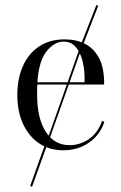

<svg xmlns="http://www.w3.org/2000/svg" viewBox="-20 -582 477 758"><path d="M171 -21 164.5 -24.2 300.8 -409.7 307.3 -405.6ZM106.5 155.6 99.2 151.6 161.3 -21.8 168.5 -16.9ZM308.1 -405.6 300.8 -409.7 360.5 -562.1 367.7 -558.9ZM229 11.3Q175.8 11.3 135.1 -15.7Q94.4 -42.7 71.4 -91.9Q48.4 -141.1 48.4 -207.3Q48.4 -271.8 70.6 -321.4Q92.7 -371 134.7 -398.8Q176.6 -426.6 235.5 -426.6Q282.3 -426.6 317.3 -408.1Q352.4 -389.5 372.2 -350.4Q391.9 -311.3 391.1 -248.4H96.8L96 -257.3H313.7Q315.3 -300.8 306.9 -337.1Q298.4 -373.4 279.8 -395.6Q261.3 -417.7 230.6 -417.7Q195.2 -417.7 164.1 -379.8Q133.1 -341.9 127.4 -255.6V-254Q126.6 -241.9 126.6 -229.8Q126.6 -217.7 126.6 -206.5Q126.6 -115.3 160.5 -62.1Q194.4 -8.9 254.8 -8.9Q295.2 -8.9 330.2 -32.3Q365.3 -55.6 383.1 -104.8L391.9 -100.8Q375 -49.2 331.5 -19Q287.9 11.3 229 11.3Z"/></svg>

Font: Playfair 144pt SemiCondensed Light
Style: Regular
Weight: 300
Width: 4
Designer: Claus Eggers Sørensen
Foundry: Claus Eggers Sørensen
Version: Version 2.203